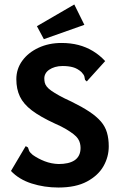

<svg xmlns="http://www.w3.org/2000/svg" viewBox="-20 -826 540 858"><path d="M241 12Q178 12 121.5 -6Q65 -24 29 -62L90 -165L95 -173L105 -167Q107 -160 110 -152.5Q113 -145 126 -134Q150 -117 179.5 -105.5Q209 -94 242 -93Q264 -93 282 -97Q300 -101 313 -109.5Q326 -118 333 -132Q340 -146 340 -165Q340 -175 337.5 -185.5Q335 -196 328.5 -206Q322 -216 308.5 -226.5Q295 -237 275 -249Q255 -261 225 -274Q160 -304 122.5 -332.5Q85 -361 69 -394.5Q53 -428 53 -472Q53 -518 79.5 -554.5Q106 -591 152 -612.5Q198 -634 255 -634Q296 -634 330.5 -625Q365 -616 395 -598Q425 -580 450 -553L374 -469L368 -462L360 -469Q359 -477 357 -484.5Q355 -492 344 -504Q326 -520 306 -525.5Q286 -531 260 -531Q241 -531 226 -526.5Q211 -522 200 -514.5Q189 -507 183.5 -497Q178 -487 178 -476Q178 -466 180 -457Q182 -448 189 -439Q196 -430 209.5 -420.5Q223 -411 244.5 -399Q266 -387 299 -372Q346 -349 378.5 -327.5Q411 -306 430.5 -283.5Q450 -261 458 -233.5Q466 -206 466 -172Q466 -125 442.5 -83.5Q419 -42 369 -15Q319 12 241 12ZM176 -651 145 -709 312 -806 357 -715Z"/></svg>

Font: Inconsolata ExtraBold
Style: Regular
Weight: 800
Designer: Raph Levien, Cyreal, Brenton Simpson
Foundry: Raph Levien, Cyreal, Google
Version: Version 3.001